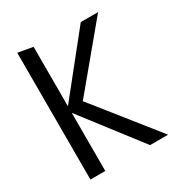

<svg xmlns="http://www.w3.org/2000/svg" viewBox="-163 -779 817 884"><g transform="rotate(-30 245.5 -337.0)"><path d="M377 0H473L210 -330L476 -650H384L139 -344V-660L60 -674V0H139V-309Z"/></g></svg>

Font: All Genders v4 Light
Style: Regular
Weight: 300
Designer: Rassam Alawdi
Foundry: Rassam Art
Version: Version 3.100;FEAKit 1.0